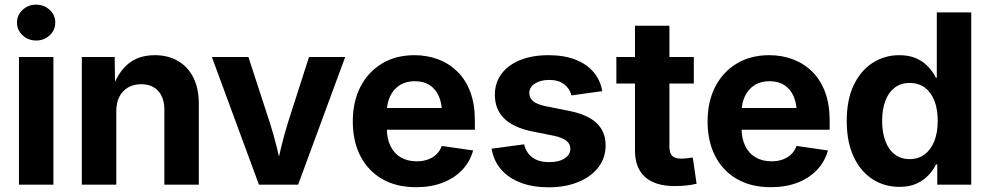

<svg xmlns="http://www.w3.org/2000/svg" viewBox="-20 -780 4183 811"><path d="M60.1 0V-539.1H205.6V0ZM132.8 -608.9Q99.1 -608.9 75.4 -630.9Q51.8 -652.8 51.8 -684.6Q51.8 -716.3 75.4 -738.3Q99.1 -760.3 132.3 -760.3Q166.5 -760.3 189.9 -738.3Q213.4 -716.3 213.4 -684.6Q213.4 -652.8 189.9 -630.9Q166.5 -608.9 132.8 -608.9Z M471.2 -309.6V0H325.7V-539.1H464.4L466.3 -403.3H454.1Q476.1 -471.7 520.3 -509.3Q564.5 -546.9 633.8 -546.9Q689.9 -546.9 731.9 -522.5Q773.9 -498 796.9 -452.1Q819.8 -406.2 819.8 -341.8V0H674.3V-315.9Q674.3 -367.2 648.4 -395.8Q622.6 -424.3 576.2 -424.3Q545.4 -424.3 521.7 -410.9Q498 -397.5 484.6 -372.1Q471.2 -346.7 471.2 -309.6Z M1073.7 0 875 -539.1H1029.3L1119.6 -262.2Q1136.2 -210.9 1148.9 -158.7Q1161.6 -106.4 1174.3 -50.8H1142.6Q1155.3 -106.4 1167.7 -158.4Q1180.2 -210.4 1196.3 -262.2L1285.2 -539.1H1438L1239.3 0Z M1737.3 10.7Q1654.8 10.7 1595 -23.4Q1535.2 -57.6 1502.7 -120.1Q1470.2 -182.6 1470.2 -267.1Q1470.2 -350.6 1502.4 -413.3Q1534.7 -476.1 1593.3 -511.5Q1651.9 -546.9 1730.5 -546.9Q1784.7 -546.9 1831.1 -529.3Q1877.4 -511.7 1912.4 -477.3Q1947.3 -442.9 1966.6 -391.4Q1985.8 -339.8 1985.8 -272.5V-231.9H1528.3V-323.7H1915L1847.2 -299.8Q1847.2 -341.8 1834 -372.6Q1820.8 -403.3 1795.2 -420.2Q1769.5 -437 1731.9 -437Q1694.3 -437 1668 -419.9Q1641.6 -402.8 1627.7 -373Q1613.8 -343.3 1613.8 -304.7V-240.2Q1613.8 -194.8 1629.4 -163.1Q1645 -131.3 1673.6 -115Q1702.1 -98.6 1740.2 -98.6Q1766.1 -98.6 1787.4 -106.2Q1808.6 -113.8 1823.5 -128.2Q1838.4 -142.6 1846.2 -163.6L1978.5 -144.5Q1965.8 -97.7 1932.9 -62.7Q1899.9 -27.8 1850.3 -8.5Q1800.8 10.7 1737.3 10.7Z M2296.9 11.2Q2231 11.2 2179.9 -8.1Q2128.9 -27.3 2096.9 -64Q2064.9 -100.6 2056.6 -151.9L2193.8 -170.4Q2203.1 -133.3 2229.5 -114.3Q2255.9 -95.2 2299.8 -95.2Q2341.3 -95.2 2365.2 -111.1Q2389.2 -127 2389.2 -151.4Q2389.2 -172.4 2371.8 -185.8Q2354.5 -199.2 2319.8 -206.5L2226.6 -225.1Q2148.4 -241.2 2109.4 -279.8Q2070.3 -318.4 2070.3 -379.4Q2070.3 -430.7 2098.4 -468.3Q2126.5 -505.9 2177.5 -526.4Q2228.5 -546.9 2296.9 -546.9Q2362.3 -546.9 2410.2 -528.3Q2458 -509.8 2487.1 -475.6Q2516.1 -441.4 2523.9 -395L2393.6 -377Q2386.7 -405.8 2363 -424.1Q2339.4 -442.4 2299.8 -442.4Q2263.2 -442.4 2239.5 -427Q2215.8 -411.6 2215.8 -387.2Q2215.8 -366.7 2231.9 -352.8Q2248 -338.9 2284.7 -331.5L2382.3 -312Q2461.4 -296.4 2499.8 -260.3Q2538.1 -224.1 2538.1 -166Q2538.1 -112.8 2507.3 -73Q2476.6 -33.2 2422.1 -11Q2367.7 11.2 2296.9 11.2Z M2910.6 -539.1V-427.2H2583.5V-539.1ZM2662.1 -671.4H2807.6V-159.7Q2807.6 -133.8 2819.1 -121.8Q2830.6 -109.9 2857.4 -109.9Q2867.2 -109.9 2882.6 -111.6Q2897.9 -113.3 2906.2 -114.7L2922.4 -3.9Q2900.4 1.5 2876.5 3.7Q2852.5 5.9 2830.1 5.9Q2747.1 5.9 2704.6 -32.5Q2662.1 -70.8 2662.1 -144.5Z M3235.8 10.7Q3153.3 10.7 3093.5 -23.4Q3033.7 -57.6 3001.2 -120.1Q2968.8 -182.6 2968.8 -267.1Q2968.8 -350.6 3001 -413.3Q3033.2 -476.1 3091.8 -511.5Q3150.4 -546.9 3229 -546.9Q3283.2 -546.9 3329.6 -529.3Q3376 -511.7 3410.9 -477.3Q3445.8 -442.9 3465.1 -391.4Q3484.4 -339.8 3484.4 -272.5V-231.9H3026.9V-323.7H3413.6L3345.7 -299.8Q3345.7 -341.8 3332.5 -372.6Q3319.3 -403.3 3293.7 -420.2Q3268.1 -437 3230.5 -437Q3192.9 -437 3166.5 -419.9Q3140.1 -402.8 3126.2 -373Q3112.3 -343.3 3112.3 -304.7V-240.2Q3112.3 -194.8 3127.9 -163.1Q3143.6 -131.3 3172.1 -115Q3200.7 -98.6 3238.8 -98.6Q3264.6 -98.6 3285.9 -106.2Q3307.1 -113.8 3322 -128.2Q3336.9 -142.6 3344.7 -163.6L3477.1 -144.5Q3464.4 -97.7 3431.4 -62.7Q3398.4 -27.8 3348.9 -8.5Q3299.3 10.7 3235.8 10.7Z M3779.3 9.3Q3715.3 9.3 3665 -23.4Q3614.7 -56.2 3585.7 -118.2Q3556.6 -180.2 3556.6 -269Q3556.6 -359.4 3586.4 -421.1Q3616.2 -482.9 3666.5 -514.9Q3716.8 -546.9 3778.3 -546.9Q3821.8 -546.9 3852.1 -532.7Q3882.3 -518.6 3902.1 -496.8Q3921.9 -475.1 3933.1 -451.7H3937V-727.5H4082.5V0H3939V-85.4H3933.6Q3922.4 -62 3902.1 -40.3Q3881.8 -18.6 3851.8 -4.6Q3821.8 9.3 3779.3 9.3ZM3822.3 -107.9Q3859.9 -107.9 3886.2 -128.2Q3912.6 -148.4 3926.8 -184.6Q3940.9 -220.7 3940.9 -269.5Q3940.9 -318.4 3927 -354.2Q3913.1 -390.1 3886.5 -409.9Q3859.9 -429.7 3822.3 -429.7Q3785.2 -429.7 3759 -409.7Q3732.9 -389.6 3719.5 -353.5Q3706.1 -317.4 3706.1 -269.5Q3706.1 -221.2 3719.5 -184.8Q3732.9 -148.4 3759 -128.2Q3785.2 -107.9 3822.3 -107.9Z"/></svg>

Font: Inter 18pt
Style: Bold
Weight: 700
Designer: Rasmus Andersson
Foundry: rsms
Version: Version 4.001;git-66647c0bb